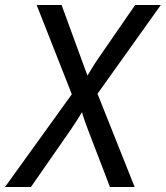

<svg xmlns="http://www.w3.org/2000/svg" viewBox="-24 -750 665 770"><path d="M-4 0H100L262 -233C277 -255 295 -284 305 -300C309 -284 319 -255 328 -232L417 0H516L367 -374L621 -730H518L369 -514C353 -491 336 -462 327 -447C321 -462 310 -491 302 -514L223 -730H123L264 -372Z"/></svg>

Font: JetBrains Mono
Style: Italic
Weight: 400
Italic angle: -9°
Monospace: yes
Designer: Philipp Nurullin, Konstantin Bulenkov
Foundry: JetBrains
Version: Version 2.305